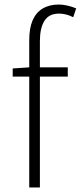

<svg xmlns="http://www.w3.org/2000/svg" viewBox="-20 -827 356 847"><path d="M109 0V-650Q109 -703 124 -737.5Q139 -772 168.5 -789.5Q198 -807 239 -807Q257 -807 277 -802.5Q297 -798 316 -790L303 -751Q272 -767 240 -767Q196 -767 176 -735Q156 -703 156 -646V0ZM36 -489V-525L110 -530H279V-489Z"/></svg>

Font: Noto Sans JP Thin ExtraLight
Style: Regular
Weight: 250
Version: Version 2.004-H2;hotconv 1.0.118;makeotfexe 2.5.65603